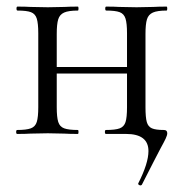

<svg xmlns="http://www.w3.org/2000/svg" viewBox="-20 -406 556 582"><path d="M406 156Q403 156 400.5 154Q398 152 399 150Q430 89 430 52Q430 0 362 0H301Q298 0 298 -6Q298 -12 301 -12Q330 -12 343 -17Q356 -22 360.5 -36Q365 -50 365 -81V-305Q365 -335 360.5 -349.5Q356 -364 343 -369Q330 -374 302 -374Q299 -374 299 -380Q299 -386 302 -386Q327 -386 341 -385L394 -384L445 -385Q460 -386 485 -386Q487 -386 487 -380Q487 -374 485 -374Q457 -374 443.5 -368Q430 -362 425.5 -347.5Q421 -333 421 -303V-81Q421 -50 425 -36Q429 -22 440.5 -17Q452 -12 477 -12Q487 -12 487 -2Q487 4 482 14.5Q477 25 466 45Q459 59 445.5 84.5Q432 110 410 154Q408 156 406 156ZM32 -12Q60 -12 73.5 -17Q87 -22 91.5 -36.5Q96 -51 96 -81V-305Q96 -335 91.5 -349.5Q87 -364 74 -369Q61 -374 33 -374Q30 -374 30 -380Q30 -386 33 -386Q58 -386 72 -385L125 -384L176 -385Q191 -386 216 -386Q218 -386 218 -380Q218 -374 216 -374Q188 -374 174.5 -368Q161 -362 156.5 -347.5Q152 -333 152 -303V-81Q152 -51 156.5 -36.5Q161 -22 174.5 -17Q188 -12 216 -12Q218 -12 218 -6Q218 0 216 0Q190 0 175 -1L125 -2L72 -1Q58 0 32 0Q29 0 29 -6Q29 -12 32 -12ZM122 -203H391V-183H122Z"/></svg>

Font: Cormorant Infant
Style: Regular
Weight: 400
Designer: Christian Thalmann (Catharsis Fonts)
Foundry: Catharsis Fonts
Version: Version 4.000